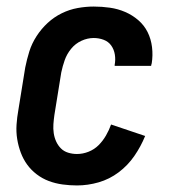

<svg xmlns="http://www.w3.org/2000/svg" viewBox="-20 -558 540 586"><path d="M215 8Q193 8 171 5Q149 2 129 -5.5Q109 -13 92 -26Q75 -39 63 -55.5Q51 -72 43.5 -92Q36 -112 32.5 -133.5Q29 -155 30.5 -177.5Q32 -200 36 -222L57 -352Q62 -377 69.5 -401Q77 -425 91.5 -447.5Q106 -470 125.5 -488Q145 -506 168.5 -517.5Q192 -529 217 -533.5Q242 -538 266 -538Q291 -538 315.5 -534.5Q340 -531 362 -521.5Q384 -512 402 -496.5Q420 -481 430.5 -460Q441 -439 444 -414Q447 -389 443 -364Q442 -363 442 -361Q442 -359 441 -357H330Q330 -358 330 -358.5Q330 -359 330 -360Q333 -376 330.5 -391.5Q328 -407 319.5 -419Q311 -431 296.5 -436.5Q282 -442 266 -442Q247 -442 228.5 -433.5Q210 -425 197 -409Q184 -393 177.5 -374.5Q171 -356 167 -337L146 -207Q144 -193 143 -179Q142 -165 144 -151.5Q146 -138 151.5 -126Q157 -114 166 -105Q175 -96 188 -92Q201 -88 215 -88Q233 -88 250.5 -95Q268 -102 281 -115Q294 -128 303.5 -144.5Q313 -161 319 -178L423 -143Q410 -111 390 -82Q370 -53 342 -32Q314 -11 281 -1.5Q248 8 215 8Z"/></svg>

Font: Iosevka Slab
Style: Bold Italic
Weight: 700
Italic angle: -9°
Monospace: yes
Designer: Belleve Invis
Foundry: Belleve Invis
Version: Version 11.1.0; ttfautohint (v1.8.3)